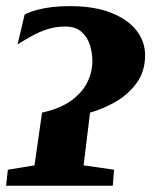

<svg xmlns="http://www.w3.org/2000/svg" viewBox="-24 -592 484 612"><path d="M-4.5 0 1 -51 86 -65 110 -233Q167 -245.5 202.5 -271Q238 -296.5 254.2 -329.5Q270.5 -362.5 270.5 -397.5Q270.5 -423.5 262.5 -448.8Q254.5 -474 235.5 -490.8Q216.5 -507.5 183.5 -507.5Q154 -507.5 127.5 -499Q101 -490.5 77.2 -477.2Q53.5 -464 32 -450.5L54.5 -545.5Q72 -554.5 94.2 -560.5Q116.5 -566.5 142.5 -569.5Q168.5 -572.5 198 -572.5Q277.5 -572.5 331 -551Q384.5 -529.5 411.5 -494.2Q438.5 -459 438.5 -416.5Q438.5 -364 411.2 -327Q384 -290 343.5 -267Q303 -244 263 -233L242.5 -65L339.5 -51L335.5 0Z"/></svg>

Font: Merriweather Light 18pt Black
Style: Italic
Weight: 900
Italic angle: -7.8°
Version: Version 2.101